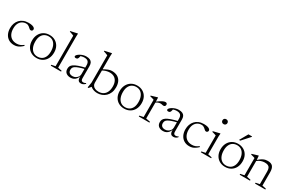

<svg xmlns="http://www.w3.org/2000/svg" viewBox="145 -2013 4985 3320"><g transform="rotate(30 2637.5 -352.5)"><path d="M276 -450.5Q323 -450.5 351.8 -442Q380.5 -433.5 393.5 -420.5Q406.5 -407.5 406.5 -394Q406.5 -383 402 -374.5Q397.5 -366 389.2 -361Q381 -356 370 -356Q358.5 -356 348.8 -362.2Q339 -368.5 329.5 -377.8Q320 -387 308.5 -396.5Q297 -406 282 -412.2Q267 -418.5 246 -418.5Q205 -418.5 170.2 -398.2Q135.5 -378 114.5 -337.2Q93.5 -296.5 93.5 -234.5Q93.5 -171.5 115 -126.5Q136.5 -81.5 176.2 -57.8Q216 -34 272 -34Q306.5 -34 337.5 -45.2Q368.5 -56.5 404 -84L412 -68Q383 -41 356.8 -23.8Q330.5 -6.5 303.2 1.8Q276 10 243.5 10Q182.5 10 137 -17.8Q91.5 -45.5 66.8 -95.8Q42 -146 42 -213.5Q42 -263 57.2 -305.8Q72.5 -348.5 102.2 -381Q132 -413.5 175.8 -432Q219.5 -450.5 276 -450.5Z M696.5 -19.5Q743 -19.5 779 -40.2Q815 -61 835.8 -103.8Q856.5 -146.5 856.5 -211.5Q856.5 -276.5 836.5 -323.5Q816.5 -370.5 780.5 -395.8Q744.5 -421 695 -421Q649 -421 613 -400Q577 -379 556.2 -336.2Q535.5 -293.5 535.5 -228.5Q535.5 -164 555.2 -117Q575 -70 611.2 -44.8Q647.5 -19.5 696.5 -19.5ZM694.5 10Q631.5 10 582.5 -18Q533.5 -46 505.8 -97Q478 -148 478 -216.5Q478 -287.5 506 -340Q534 -392.5 583.2 -421.5Q632.5 -450.5 697 -450.5Q760.5 -450.5 809.5 -422.5Q858.5 -394.5 886.2 -343.8Q914 -293 914 -224Q914 -152.5 886 -100Q858 -47.5 808.5 -18.8Q759 10 694.5 10Z M1105 -33.5 1182.5 -17.5V0H976.5V-17.5L1054 -33.5V-642.5Q1047.5 -646.5 1034.8 -651.5Q1022 -656.5 1004.8 -662.5Q987.5 -668.5 968 -674.5V-686L1100.5 -715H1107.5L1105 -649.5Z M1534.5 -275.5 1535 -249Q1459.5 -231 1414 -214.8Q1368.5 -198.5 1344.8 -182.5Q1321 -166.5 1313 -148.5Q1305 -130.5 1305 -108Q1305 -70 1328.2 -50Q1351.5 -30 1392.5 -30Q1425 -30 1451.5 -45.2Q1478 -60.5 1493.8 -84.8Q1509.5 -109 1509.5 -136V-317Q1509.5 -363 1487 -387.8Q1464.5 -412.5 1410 -412.5Q1389.5 -412.5 1365.5 -407Q1341.5 -401.5 1312.5 -388.5L1340.5 -407.5Q1337.5 -393 1334.8 -380.2Q1332 -367.5 1328.5 -358.2Q1325 -349 1320 -343Q1314 -335.5 1304.2 -332Q1294.5 -328.5 1284 -328.5Q1270 -328.5 1262.2 -335Q1254.5 -341.5 1254.5 -350.5Q1254.5 -363.5 1270 -380Q1285.5 -396.5 1311 -411.5Q1336.5 -426.5 1367.5 -436.2Q1398.5 -446 1429.5 -446Q1478.5 -446 1507 -432Q1535.5 -418 1548 -391.8Q1560.5 -365.5 1560.5 -328V-87.5Q1560.5 -66.5 1565.8 -53.8Q1571 -41 1581.5 -35.2Q1592 -29.5 1607 -29.5Q1619.5 -29.5 1632.2 -33.5Q1645 -37.5 1660 -47V-29Q1640.5 -10 1620.8 -1.5Q1601 7 1581 7Q1555.5 7 1539.2 -3Q1523 -13 1515.8 -37.2Q1508.5 -61.5 1510 -103L1513 -105Q1503.5 -67 1483.2 -41.5Q1463 -16 1435.2 -3Q1407.5 10 1373.5 10Q1318.5 10 1284.8 -17.5Q1251 -45 1251 -99Q1251 -126.5 1261.5 -149.5Q1272 -172.5 1301.5 -193.2Q1331 -214 1387 -234.2Q1443 -254.5 1534.5 -275.5Z M1756.5 -52.5 1786.5 -54 1734 9 1716.5 6 1733.5 -99V-642.5Q1727 -646.5 1714.2 -651.5Q1701.5 -656.5 1684.5 -662.5Q1667.5 -668.5 1648 -674.5V-686L1780 -715H1787.5L1784.5 -649.5V-124.5Q1784.5 -93.5 1800.8 -70.2Q1817 -47 1846 -34.5Q1875 -22 1913 -22Q1968 -22 2006.8 -45.8Q2045.5 -69.5 2066 -114.8Q2086.5 -160 2086.5 -223.5Q2086.5 -282.5 2066.5 -323.8Q2046.5 -365 2009.8 -386.5Q1973 -408 1922.5 -408Q1894.5 -408 1867.2 -402Q1840 -396 1812.2 -383.8Q1784.5 -371.5 1756 -351.5V-378.5Q1795 -401 1822.8 -415Q1850.5 -429 1870.8 -436.5Q1891 -444 1907.8 -447.2Q1924.5 -450.5 1940.5 -450.5Q2007 -450.5 2052 -425Q2097 -399.5 2120 -352Q2143 -304.5 2143 -237.5Q2143 -178 2124 -131.8Q2105 -85.5 2072 -54Q2039 -22.5 1996.8 -6.2Q1954.5 10 1908 10Q1876 10 1847.5 2.5Q1819 -5 1796 -19Q1773 -33 1756.5 -52.5Z M2445.5 -19.5Q2492 -19.5 2528 -40.2Q2564 -61 2584.8 -103.8Q2605.5 -146.5 2605.5 -211.5Q2605.5 -276.5 2585.5 -323.5Q2565.5 -370.5 2529.5 -395.8Q2493.5 -421 2444 -421Q2398 -421 2362 -400Q2326 -379 2305.2 -336.2Q2284.5 -293.5 2284.5 -228.5Q2284.5 -164 2304.2 -117Q2324 -70 2360.2 -44.8Q2396.5 -19.5 2445.5 -19.5ZM2443.5 10Q2380.5 10 2331.5 -18Q2282.5 -46 2254.8 -97Q2227 -148 2227 -216.5Q2227 -287.5 2255 -340Q2283 -392.5 2332.2 -421.5Q2381.5 -450.5 2446 -450.5Q2509.5 -450.5 2558.5 -422.5Q2607.5 -394.5 2635.2 -343.8Q2663 -293 2663 -224Q2663 -152.5 2635 -100Q2607 -47.5 2557.5 -18.8Q2508 10 2443.5 10Z M3010 -447.5Q3029.5 -447.5 3038.2 -438Q3047 -428.5 3047 -413Q3047 -396 3037.2 -385Q3027.5 -374 3010.5 -374Q3000.5 -374 2990.8 -376.2Q2981 -378.5 2970.5 -380.8Q2960 -383 2946.5 -383Q2934.5 -383 2920.2 -379.5Q2906 -376 2889.8 -368.2Q2873.5 -360.5 2855.5 -347L2846 -359Q2882 -386.5 2908 -403.8Q2934 -421 2953 -430.5Q2972 -440 2985.5 -443.8Q2999 -447.5 3010 -447.5ZM2862.5 -364V-33.5L2947 -17.5V0H2734V-17.5L2811.5 -33.5V-378Q2805 -381 2793 -384.8Q2781 -388.5 2765 -393Q2749 -397.5 2730.5 -402V-415L2851.5 -450.5H2859Z M3380.5 -275.5 3381 -249Q3305.5 -231 3260 -214.8Q3214.5 -198.5 3190.8 -182.5Q3167 -166.5 3159 -148.5Q3151 -130.5 3151 -108Q3151 -70 3174.2 -50Q3197.5 -30 3238.5 -30Q3271 -30 3297.5 -45.2Q3324 -60.5 3339.8 -84.8Q3355.5 -109 3355.5 -136V-317Q3355.5 -363 3333 -387.8Q3310.5 -412.5 3256 -412.5Q3235.5 -412.5 3211.5 -407Q3187.5 -401.5 3158.5 -388.5L3186.5 -407.5Q3183.5 -393 3180.8 -380.2Q3178 -367.5 3174.5 -358.2Q3171 -349 3166 -343Q3160 -335.5 3150.2 -332Q3140.5 -328.5 3130 -328.5Q3116 -328.5 3108.2 -335Q3100.5 -341.5 3100.5 -350.5Q3100.5 -363.5 3116 -380Q3131.5 -396.5 3157 -411.5Q3182.5 -426.5 3213.5 -436.2Q3244.5 -446 3275.5 -446Q3324.5 -446 3353 -432Q3381.5 -418 3394 -391.8Q3406.5 -365.5 3406.5 -328V-87.5Q3406.5 -66.5 3411.8 -53.8Q3417 -41 3427.5 -35.2Q3438 -29.5 3453 -29.5Q3465.5 -29.5 3478.2 -33.5Q3491 -37.5 3506 -47V-29Q3486.5 -10 3466.8 -1.5Q3447 7 3427 7Q3401.5 7 3385.2 -3Q3369 -13 3361.8 -37.2Q3354.5 -61.5 3356 -103L3359 -105Q3349.5 -67 3329.2 -41.5Q3309 -16 3281.2 -3Q3253.5 10 3219.5 10Q3164.5 10 3130.8 -17.5Q3097 -45 3097 -99Q3097 -126.5 3107.5 -149.5Q3118 -172.5 3147.5 -193.2Q3177 -214 3233 -234.2Q3289 -254.5 3380.5 -275.5Z M3776.5 -450.5Q3823.5 -450.5 3852.2 -442Q3881 -433.5 3894 -420.5Q3907 -407.5 3907 -394Q3907 -383 3902.5 -374.5Q3898 -366 3889.8 -361Q3881.5 -356 3870.5 -356Q3859 -356 3849.2 -362.2Q3839.5 -368.5 3830 -377.8Q3820.5 -387 3809 -396.5Q3797.5 -406 3782.5 -412.2Q3767.5 -418.5 3746.5 -418.5Q3705.5 -418.5 3670.8 -398.2Q3636 -378 3615 -337.2Q3594 -296.5 3594 -234.5Q3594 -171.5 3615.5 -126.5Q3637 -81.5 3676.8 -57.8Q3716.5 -34 3772.5 -34Q3807 -34 3838 -45.2Q3869 -56.5 3904.5 -84L3912.5 -68Q3883.5 -41 3857.2 -23.8Q3831 -6.5 3803.8 1.8Q3776.5 10 3744 10Q3683 10 3637.5 -17.8Q3592 -45.5 3567.2 -95.8Q3542.5 -146 3542.5 -213.5Q3542.5 -263 3557.8 -305.8Q3573 -348.5 3602.8 -381Q3632.5 -413.5 3676.2 -432Q3720 -450.5 3776.5 -450.5Z M4069 -618Q4047 -618 4033.2 -631.8Q4019.5 -645.5 4019.5 -667Q4019.5 -688 4033.2 -701.5Q4047 -715 4069 -715Q4091.5 -715 4105.2 -701.5Q4119 -688 4119 -667Q4119 -645.5 4105.2 -631.8Q4091.5 -618 4069 -618ZM4105.5 -450.5 4101 -388V-33.5L4178.5 -17.5V0H3973V-17.5L4050 -33.5V-380.5Q4044.5 -383 4031 -387.5Q4017.5 -392 4001 -396.8Q3984.5 -401.5 3969 -405V-419.5L4098 -450.5Z M4460 -19.5Q4506.5 -19.5 4542.5 -40.2Q4578.5 -61 4599.2 -103.8Q4620 -146.5 4620 -211.5Q4620 -276.5 4600 -323.5Q4580 -370.5 4544 -395.8Q4508 -421 4458.5 -421Q4412.5 -421 4376.5 -400Q4340.5 -379 4319.8 -336.2Q4299 -293.5 4299 -228.5Q4299 -164 4318.8 -117Q4338.5 -70 4374.8 -44.8Q4411 -19.5 4460 -19.5ZM4458 10Q4395 10 4346 -18Q4297 -46 4269.2 -97Q4241.5 -148 4241.5 -216.5Q4241.5 -287.5 4269.5 -340Q4297.5 -392.5 4346.8 -421.5Q4396 -450.5 4460.5 -450.5Q4524 -450.5 4573 -422.5Q4622 -394.5 4649.8 -343.8Q4677.5 -293 4677.5 -224Q4677.5 -152.5 4649.5 -100Q4621.5 -47.5 4572 -18.8Q4522.5 10 4458 10ZM4437.5 -515.5 4531 -680.5H4603V-671.5L4462.5 -515.5Z M4877 -364V-33.5L4954.5 -17.5V0H4748.5V-17.5L4826 -33.5V-378Q4818 -381.5 4798.5 -387.5Q4779 -393.5 4745 -402V-415L4863 -450.5H4870ZM5055 -17.5 5132.5 -33.5V-283.5Q5132.5 -326.5 5121.5 -352.2Q5110.5 -378 5085.8 -389.2Q5061 -400.5 5019 -400.5Q4985 -400.5 4947 -387.8Q4909 -375 4873.5 -345.5L4859.5 -355.5Q4893 -385 4919 -403.8Q4945 -422.5 4967 -432.5Q4989 -442.5 5009.8 -446.5Q5030.5 -450.5 5052.5 -450.5Q5122.5 -450.5 5153 -413.8Q5183.5 -377 5183.5 -298V-33.5L5261 -17.5V0H5055Z"/></g></svg>

Font: Newsreader 16pt Light
Style: Regular
Weight: 300
Designer: Hugues Gentile
Foundry: Production Type
Version: Version 1.003